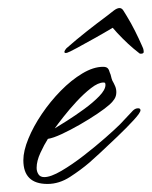

<svg xmlns="http://www.w3.org/2000/svg" viewBox="-20 -466 377 477"><path d="M98 -9Q38 -9 38 -68Q38 -91 50.5 -121.5Q63 -152 84 -183Q105 -214 131 -240.5Q157 -267 184.5 -283.5Q212 -300 236 -300Q244 -300 247.5 -296.5Q251 -293 253 -285Q255 -281 256 -276Q257 -271 259 -266Q263 -259 266 -252Q269 -245 269 -237Q269 -227 264 -219.5Q259 -212 252 -206Q242 -197 222 -183.5Q202 -170 178.5 -156.5Q155 -143 133.5 -133Q112 -123 99 -121Q90 -107 80.5 -86.5Q71 -66 71 -49Q71 -40 75.5 -33Q80 -26 90 -26Q106 -26 132.5 -41.5Q159 -57 188 -79.5Q217 -102 241.5 -123.5Q266 -145 278 -157L310 -191Q316 -197 323 -197Q329 -197 329 -192Q329 -186 312 -167.5Q295 -149 271.5 -126.5Q248 -104 228 -85.5Q208 -67 202 -62Q181 -44 154 -26.5Q127 -9 98 -9ZM116 -147Q126 -153 146.5 -166Q167 -179 189 -195Q211 -211 226.5 -227Q242 -243 242 -255Q242 -258 241 -260Q240 -261 237 -261Q224 -261 206 -247Q188 -233 170 -213.5Q152 -194 137.5 -175.5Q123 -157 116 -147ZM327 -333Q324 -335 311.5 -345.5Q299 -356 284.5 -370.5Q270 -385 260 -397Q240 -385 215 -371Q190 -357 170.5 -346.5Q151 -336 147 -335Q140 -333 140 -337Q140 -339 142 -342Q144 -345 145 -346Q170 -368 196 -388.5Q222 -409 245 -426Q255 -434 263 -440Q271 -446 277 -446Q283 -446 287 -439L295 -426Q306 -408 315.5 -389Q325 -370 332 -354Q334 -350 335.5 -346Q337 -342 337 -337Q337 -334 333.5 -333Q330 -332 327 -333Z"/></svg>

Font: Hurricane
Style: Regular
Weight: 400
Designer: Robert E. Leuschke
Foundry: Robert E. Leuschke
Version: Version 1.010; ttfautohint (v1.8.3)